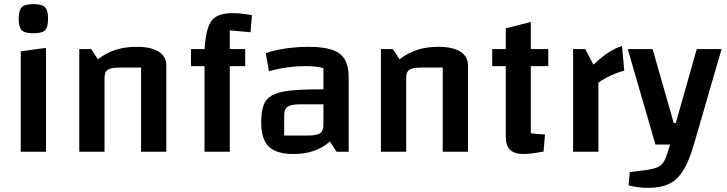

<svg xmlns="http://www.w3.org/2000/svg" viewBox="-20 -739 3539 935"><path d="M81 -489 204 -506V0H81ZM143 -577Q101 -577 86 -591.5Q71 -606 71 -647Q71 -689 86 -704Q101 -719 143 -719Q184 -719 199 -704Q214 -689 214 -647Q214 -606 199.5 -591.5Q185 -577 143 -577Z M366 0V-500H424L457 -450Q496 -481 542 -496Q588 -511 646 -511Q716 -511 753 -487.5Q790 -464 790 -419V0H667V-410H563Q521 -410 505 -399.5Q489 -389 489 -359V0Z M1099 0H976V-495Q980 -564 993 -603.5Q1006 -643 1034.5 -659Q1063 -675 1111 -675Q1134 -675 1158 -672.5Q1182 -670 1207 -665L1200 -582L1099 -591ZM1174 -500V-417H910V-500Z M1410 11Q1326 11 1289 -25Q1252 -61 1252 -143Q1252 -194 1263 -225.5Q1274 -257 1304 -274Q1334 -291 1390 -297.5Q1446 -304 1536 -304H1585V-231H1443Q1398 -231 1381 -219.5Q1364 -208 1364 -176V-79H1477Q1522 -79 1538.5 -90Q1555 -101 1555 -133V-407Q1523 -417 1466 -417Q1425 -417 1380.5 -411Q1336 -405 1290 -392L1274 -480Q1302 -490 1336.5 -497Q1371 -504 1409 -507.5Q1447 -511 1483 -511Q1554 -511 1597 -496.5Q1640 -482 1659 -449.5Q1678 -417 1678 -363V0H1619L1587 -50Q1551 -19 1507.5 -4Q1464 11 1410 11Z M1835 0V-500H1893L1926 -450Q1965 -481 2011 -496Q2057 -511 2115 -511Q2185 -511 2222 -487.5Q2259 -464 2259 -419V0H2136V-410H2032Q1990 -410 1974 -399.5Q1958 -389 1958 -359V0Z M2529 11Q2485 11 2464 -9.5Q2443 -30 2443 -72V-601L2565 -632V-90Q2580 -88 2595.5 -86.5Q2611 -85 2634 -84L2627 -1Q2595 5 2571 8Q2547 11 2529 11ZM2377 -417V-500H2650V-417Z M2830 -500 2870 -424Q2911 -463 2944 -484Q2977 -505 3009 -515L3020 -395Q3000 -390 2976 -380.5Q2952 -371 2930.5 -359.5Q2909 -348 2894 -336V0H2771V-500Z M3172 -35 3037 -500H3158L3261 -140H3271L3373 -500H3494L3359 -35ZM3136 176Q3112 176 3086.5 172.5Q3061 169 3041 164L3047 99L3127 89Q3163 84 3183 75Q3203 66 3214 46Q3225 26 3235 -9L3243 -35H3359Q3336 44 3307.5 90.5Q3279 137 3238 156.5Q3197 176 3136 176Z"/></svg>

Font: Changa Medium
Style: Regular
Weight: 500
Designer: Eduardo Rodriguez Tunni
Foundry: Eduardo Rodriguez Tunni
Version: Version 3.003